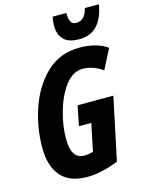

<svg xmlns="http://www.w3.org/2000/svg" viewBox="-137 -1019 842 1110"><g transform="rotate(-15 283.5 -463.5)"><path d="M567 -937H483Q466 -867 414 -867Q389 -867 380.5 -886Q372 -905 372 -937H290Q284 -905 284 -884Q284 -834 312 -802.5Q340 -771 407 -771Q538 -771 567 -937ZM432 -31 511 -405H297L273 -286H347L313 -122Q286 -114 259 -114Q182 -114 182 -234Q182 -314 206.5 -399Q231 -484 275.5 -542.5Q320 -601 379 -601Q441 -601 498 -560L559 -679Q495 -724 393 -724Q275 -724 195.5 -648.5Q116 -573 76 -457.5Q36 -342 36 -221Q36 -110 87.5 -50Q139 10 247 10Q327 10 432 -31Z"/></g></svg>

Font: Noto Sans UI Condensed ExtraBold
Style: Italic
Weight: 800
Width: 3
Designer: Monotype Design Team
Foundry: Monotype Imaging Inc.
Version: 1.001